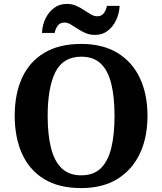

<svg xmlns="http://www.w3.org/2000/svg" viewBox="-20 -949 827 979"><path d="M394 10Q280 10 205 -36Q130 -82 92.5 -165Q55 -248 55 -359Q55 -470 92.5 -552Q130 -634 205.5 -679.5Q281 -725 395 -725Q503 -725 578.5 -679.5Q654 -634 693 -551.5Q732 -469 732 -358Q732 -247 692.5 -164.5Q653 -82 578 -36Q503 10 394 10ZM394 -55Q457 -55 494 -91Q531 -127 547.5 -195Q564 -263 564 -358Q564 -454 547.5 -521.5Q531 -589 494 -624.5Q457 -660 395 -660Q301 -660 262 -580.5Q223 -501 223 -358Q223 -263 240 -195Q257 -127 294.5 -91Q332 -55 394 -55ZM465 -771Q438 -771 416 -780.5Q394 -790 375.5 -802.5Q357 -815 340.5 -824.5Q324 -834 308 -834Q286 -834 274 -817.5Q262 -801 259 -781H194Q196 -822 212.5 -855.5Q229 -889 256.5 -909Q284 -929 320 -929Q347 -929 368.5 -919.5Q390 -910 408.5 -897.5Q427 -885 443.5 -875.5Q460 -866 476 -866Q498 -866 510 -882.5Q522 -899 525 -919H590Q588 -879 571.5 -845Q555 -811 528 -791Q501 -771 465 -771Z"/></svg>

Font: Noto Serif Armenian
Style: Bold
Weight: 700
Version: Version 2.007